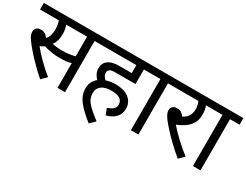

<svg xmlns="http://www.w3.org/2000/svg" viewBox="-74 -1135 2297 1790"><g transform="rotate(30 1074.0 -240.0)"><path d="M587 -551V0H506V-266Q477 -257 448 -254Q419 -251 380 -251Q338 -251 291.5 -258.5Q245 -266 212 -277Q192 -264 167 -253Q208 -201 263.5 -146Q319 -91 380 -42L326 12Q270 -37 220.5 -87Q171 -137 133 -181Q95 -225 73 -256Q51 -287 45.5 -305Q40 -323 40 -340Q40 -359 55 -376Q70 -393 104 -393Q129 -393 147.5 -381.5Q166 -370 181 -350Q202 -369 209.5 -398.5Q217 -428 217 -458Q217 -488 212.5 -512Q208 -536 201 -551H0V-622H691V-551ZM369 -322Q408 -322 440 -326Q472 -330 506 -339V-551H281Q288 -534 293 -511Q298 -488 298 -458Q298 -416 288.5 -385Q279 -354 262 -333Q314 -322 369 -322Z M997 -69Q1033 -80 1056 -98Q1079 -116 1079 -148Q1079 -186 1050 -207.5Q1021 -229 956 -229Q887 -229 850.5 -200.5Q814 -172 814 -124Q814 -93 825.5 -64Q837 -35 872.5 0.5Q908 36 978 89L924 142Q833 71 783.5 9Q734 -53 734 -130Q734 -168 749.5 -197.5Q765 -227 791 -248Q772 -266 758.5 -292Q745 -318 745 -352Q745 -380 755 -400Q765 -420 782 -433Q805 -450 834.5 -457.5Q864 -465 905 -465H1037V-551H676V-622H1222V-551H1118V-394H906Q875 -394 862 -391Q849 -388 840 -381Q825 -369 825 -347Q825 -327 835 -311.5Q845 -296 859 -284Q906 -300 960 -300Q1029 -300 1072.5 -279Q1116 -258 1136.5 -224.5Q1157 -191 1157 -153Q1157 -95 1123 -57Q1089 -19 1024 -2Z M1377 -551V0H1296V-551H1207V-622H1480V-551Z M1861 -42 1807 12Q1748 -37 1696 -87Q1644 -137 1604 -181Q1564 -225 1541 -256Q1519 -287 1512.5 -305Q1506 -323 1506 -340Q1506 -359 1521 -376Q1536 -393 1570 -393Q1595 -393 1613.5 -381.5Q1632 -370 1647 -349Q1686 -369 1704 -399Q1722 -429 1722 -468Q1722 -491 1717 -513.5Q1712 -536 1705 -551H1466V-622H1890V-551H1786Q1802 -516 1802 -458Q1802 -403 1780 -365Q1758 -327 1720 -300.5Q1682 -274 1633 -254Q1678 -202 1737.5 -146.5Q1797 -91 1861 -42Z M2045 -551V0H1964V-551H1875V-622H2148V-551Z"/></g></svg>

Font: Noto Sans Historical
Style: Regular
Weight: 400
Designer: Monotype Design Team
Foundry: Monotype Imaging Inc.
Version: Version 2.013; ttfautohint (v1.8.4.7-5d5b)